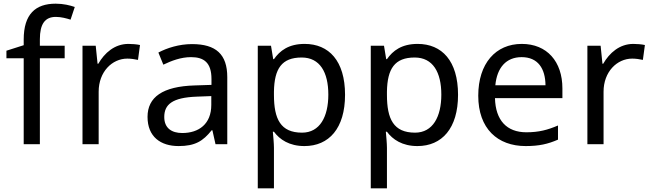

<svg xmlns="http://www.w3.org/2000/svg" viewBox="-20 -785 3545 1045"><path d="M332 -468V-536H197V-571C197 -655 225 -693 284 -693C313 -693 342 -685 364 -678L387 -747C361 -756 325 -765 283 -765C173 -765 109 -708 109 -570V-539L15 -509V-468H109V0H197V-468Z M679 -546C604 -546 549 -497 515 -438H511L501 -536H429V0H517V-286C517 -394 590 -466 673 -466C691 -466 714 -463 731 -459L742 -540C724 -544 699 -546 679 -546Z M1025 -545C955 -545 889 -524 842 -499L869 -433C913 -454 964 -474 1020 -474C1090 -474 1131 -444 1131 -355V-323L1040 -320C865 -315 783 -256 783 -149C783 -40 855 10 952 10C1042 10 1085 -17 1132 -76H1136L1153 0H1217V-365C1217 -490 1155 -545 1025 -545ZM1051 -259 1130 -262V-214C1130 -110 1062 -61 972 -61C914 -61 874 -88 874 -148C874 -216 917 -254 1051 -259Z M1638 -546C1551 -546 1503 -509 1471 -463H1467L1455 -536H1383V240H1471V20C1471 -5 1467 -45 1465 -68H1471C1502 -26 1554 10 1637 10C1770 10 1858 -86 1858 -269C1858 -454 1770 -546 1638 -546ZM1622 -472C1721 -472 1767 -392 1767 -270C1767 -150 1721 -63 1624 -63C1507 -63 1471 -137 1471 -269V-286C1473 -411 1513 -472 1622 -472Z M2253 -546C2166 -546 2118 -509 2086 -463H2082L2070 -536H1998V240H2086V20C2086 -5 2082 -45 2080 -68H2086C2117 -26 2169 10 2252 10C2385 10 2473 -86 2473 -269C2473 -454 2385 -546 2253 -546ZM2237 -472C2336 -472 2382 -392 2382 -270C2382 -150 2336 -63 2239 -63C2122 -63 2086 -137 2086 -269V-286C2088 -411 2128 -472 2237 -472Z M2820 -546C2678 -546 2583 -440 2583 -264C2583 -85 2688 10 2841 10C2914 10 2962 -1 3017 -25V-102C2961 -78 2913 -65 2845 -65C2738 -65 2677 -130 2674 -251H3041V-304C3041 -450 2957 -546 2820 -546ZM2819 -474C2908 -474 2948 -412 2949 -321H2676C2685 -417 2735 -474 2819 -474Z M3427 -546C3352 -546 3297 -497 3263 -438H3259L3249 -536H3177V0H3265V-286C3265 -394 3338 -466 3421 -466C3439 -466 3462 -463 3479 -459L3490 -540C3472 -544 3447 -546 3427 -546Z"/></svg>

Font: Noto Sans Hebrew Droid
Style: Bold
Weight: 700
Designer: Monotype Design Team
Foundry: Monotype Imaging Inc.
Version: Version 1.100